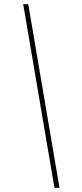

<svg xmlns="http://www.w3.org/2000/svg" viewBox="-20 -730 390 910"><path d="M238 160H262L114 -710H90Z"/></svg>

Font: Source Sans Pro ExtraLight
Style: Italic
Weight: 200
Italic angle: -11°
Designer: Paul D. Hunt
Foundry: Adobe Systems Incorporated
Version: Version 3.006;hotconv 1.0.111;makeotfexe 2.5.65597